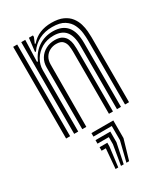

<svg xmlns="http://www.w3.org/2000/svg" viewBox="-218 -704 945 1088"><g transform="rotate(-30 254.0 -160.0)"><path d="M434.8 0V-420.5Q434.8 -440 431.8 -467.9Q428.8 -495.8 416.1 -523Q403.5 -550.2 375.1 -568.6Q346.8 -587 295.8 -587Q247.8 -587 210.4 -568Q173 -549 147.8 -512.5H141.8L152.2 -600H178.5L179 -589.8L163.5 -552.8H169.2Q195 -582.5 228.5 -596.1Q262 -609.8 304 -609.8Q350.2 -609.8 379.5 -596.1Q408.8 -582.5 425.5 -560.6Q442.2 -538.8 449.8 -513.6Q457.2 -488.5 459.1 -465.1Q461 -441.8 461 -425.5V0ZM49.2 0V-600H75.5V0ZM155 0V-403.5Q155 -437.2 170.6 -462.4Q186.2 -487.5 212.8 -501.5Q239.2 -515.5 271.5 -515.5Q302.2 -515.5 319.4 -504.2Q336.5 -493 344.2 -476Q352 -459 353.9 -441.2Q355.8 -423.5 355.8 -410.5V0H329.5V-409Q329.5 -425 326.5 -444.6Q323.5 -464.2 310.5 -478.4Q297.5 -492.5 267.8 -492.5Q245.2 -492.5 225.9 -482.5Q206.5 -472.5 194.8 -453.4Q183 -434.2 183 -406.2L181.5 0ZM102 0V-600H128.2L123.5 -458.5H129.5Q151.5 -509.5 193 -536.8Q234.5 -564 287.8 -563.8Q348 -563.2 378.1 -527.4Q408.2 -491.5 408.2 -418.8V0H382V-415.5Q382 -479.2 356.5 -510Q331 -540.8 278.2 -540.8Q234 -540.8 200.2 -521Q166.5 -501.2 147.5 -469.5Q128.5 -437.8 128.5 -401.2V0ZM276.5 289.8 308.8 160.5V68H188.8V45H332V160.5L294.2 289.8ZM205.5 289.8 216.5 160.5H188.8V137.5H239.5V160.5L223.2 289.8ZM241 289.8 262.8 160.5V114.2H188.8V91.2H285.8V160.5L258.8 289.8Z"/></g></svg>

Font: Big Shoulders Inline Text Thin ExtraBold
Style: Regular
Weight: 800
Version: Version 2.002